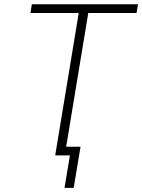

<svg xmlns="http://www.w3.org/2000/svg" viewBox="-20 -748 684 924"><path d="M126.5 -685.5 133.3 -727.5H644L637.2 -685.5H404.8L291.5 0H245.6L358.9 -685.5ZM290.5 156.2 316.4 0H269L275.9 -42H367.7L334.5 156.2Z"/></svg>

Font: Inter ExtraLight
Style: Italic
Weight: 250
Italic angle: -9.3988°
Designer: Rasmus Andersson
Foundry: rsms
Version: Version 4.001;git-66647c0bb